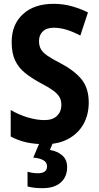

<svg xmlns="http://www.w3.org/2000/svg" viewBox="-20 -744 516 1004"><path d="M444 -208Q444 -145 417 -96Q390 -47 338.5 -18.5Q287 10 216 10Q164 10 121 1Q78 -8 36 -30V-169Q78 -144 125 -130Q172 -116 212 -116Q256 -116 278.5 -138.5Q301 -161 301 -195Q301 -218 291.5 -235.5Q282 -253 258 -270.5Q234 -288 190 -311Q144 -336 110.5 -363Q77 -390 59 -428Q41 -466 41 -524Q41 -616 100 -670Q159 -724 260 -724Q310 -724 355 -711.5Q400 -699 440 -679L400 -558Q323 -599 262 -599Q223 -599 203.5 -579.5Q184 -560 184 -530Q184 -505 193.5 -487.5Q203 -470 227.5 -453Q252 -436 297 -413Q369 -375 406.5 -329Q444 -283 444 -208ZM331 130Q331 181 297.5 210.5Q264 240 202 240Q156 240 124 231V154Q153 162 177 162Q226 162 226 126Q226 105 207 94Q188 83 154 80L188 0H258L241 40Q281 47 306 69Q331 91 331 130Z"/></svg>

Font: Noto Sans Khmer UI Condensed
Style: Bold
Weight: 700
Width: 3
Designer: Danh Hong and the Monotype Design Team
Foundry: Monotype Imaging Inc.
Version: Version 2.002; ttfautohint (v1.8.4.7-5d5b)